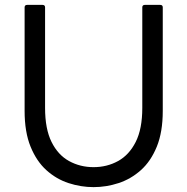

<svg xmlns="http://www.w3.org/2000/svg" viewBox="-20 -754 769 788"><path d="M364 14Q312 14 261.5 -2.5Q211 -19 170.5 -55.5Q130 -92 105.5 -152Q81 -212 81 -299V-724Q81 -734 92 -734H154Q165 -734 165 -724V-311Q165 -225 191.5 -171.5Q218 -118 263.5 -93Q309 -68 364 -68Q419 -68 464.5 -93Q510 -118 537 -171.5Q564 -225 564 -311V-724Q564 -734 575 -734H637Q648 -734 648 -724V-299Q648 -212 623.5 -152Q599 -92 558 -55.5Q517 -19 466.5 -2.5Q416 14 364 14Z"/></svg>

Font: LINE Seed Sans App
Style: Regular
Weight: 400
Designer: LINE VX Design & Dalton Maag Ltd & Sandoll Inc
Foundry: Dalton Maag Ltd
Version: Version 1.003